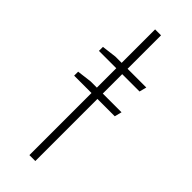

<svg xmlns="http://www.w3.org/2000/svg" viewBox="-292 -729 986 986"><g transform="rotate(45 200.5 -236.5)"><path d="M174 220V-693H217V220ZM48 -231V-260L129 -270H353L343 -231ZM48 -411V-440L129 -450H353L343 -411Z"/></g></svg>

Font: Ancizar Sans Thin
Style: Regular
Weight: 100
Designer: Cesar Puertas, Viviana Monsalve, Julian Moncada, Julian Prieto, Jose Castro, Mariel Hernandez, Felipe Aragon, Sara Alarc
Version: Version 8.100